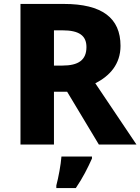

<svg xmlns="http://www.w3.org/2000/svg" viewBox="-20 -734 713 975"><path d="M304 -714H84V0H254V-268H321L482 0H673L464 -311C537 -348 592 -408 592 -501C592 -643 498 -714 304 -714ZM297 -580C382 -580 419 -553 419 -495C419 -429 378 -401 297 -401H254V-580ZM447 71V61H292C289 102 277 167 266 208V221H365C401 168 425 120 447 71Z"/></svg>

Font: Noto Sans Ethiopic ExtraBold
Style: Regular
Weight: 800
Designer: Monotype Design Team
Foundry: Monotype Imaging Inc.
Version: Version 2.102